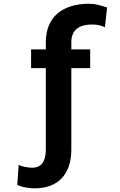

<svg xmlns="http://www.w3.org/2000/svg" viewBox="-20 -792 640 1025"><path d="M461.4 -428.2H360.8V6.3Q360.8 56.6 347.4 95.2Q334 133.8 308.8 160.2Q283.7 186.5 247.3 200Q210.9 213.4 165 213.4Q141.6 213.4 118.7 209.5Q95.7 205.6 72.3 195.3L79.6 87.4Q84.5 91.3 94 94.2Q103.5 97.2 113.8 99.1Q124 101.1 133.8 102.3Q143.6 103.5 149.4 103.5Q189.5 103.5 207 78.4Q224.6 53.2 224.6 6.3V-428.2H146V-528.3H224.6V-566.9Q224.6 -616.7 240.5 -655Q256.3 -693.4 286.1 -719.2Q315.9 -745.1 358.6 -758.5Q401.4 -772 455.6 -772Q480.5 -772 503.7 -766.1Q526.9 -760.3 551.8 -752L540 -646.5Q526.4 -653.3 510 -657.2Q493.7 -661.1 472.2 -661.1Q416 -661.1 388.4 -637Q360.8 -612.8 360.8 -566.9V-528.3H461.4Z"/></svg>

Font: Roboto Mono
Style: Bold
Weight: 700
Designer: Google
Version: Version 2.000985; 2015; ttfautohint (v1.3)